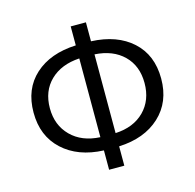

<svg xmlns="http://www.w3.org/2000/svg" viewBox="-112 -873 1027 1012"><g transform="rotate(-15 401.5 -367.0)"><path d="M443.4 -583V-153.3Q543 -158.2 601.1 -216.8Q659.2 -275.4 659.2 -369.1Q659.2 -462.9 601.1 -520Q543 -577.1 443.4 -583ZM360.4 -153.3V-583Q260.7 -577.1 201.7 -520Q142.6 -462.9 142.6 -369.1Q142.6 -276.4 201.7 -217.3Q260.7 -158.2 360.4 -153.3ZM443.4 -757.8V-654.3Q584 -648.4 667 -573.2Q750 -498 750 -369.1Q750 -241.2 666.5 -164.1Q583 -86.9 443.4 -81.1V24.4H360.4V-81.1Q220.7 -86.9 137.2 -164.1Q53.7 -241.2 53.7 -369.1Q53.7 -498 136.7 -573.2Q219.7 -648.4 360.4 -654.3V-757.8Z"/></g></svg>

Font: irohakakuC Regular
Style: Regular
Weight: 400
Designer: [Source Han Sans]
Ryoko NISHIZUKA Ë•øÂ°öÊ∂ºÂ≠ê (kana & ideographs); Paul D. Hunt (Latin, Greek & Cyrillic); Wenlong ZHAN
Version: Version 1.001.20160904